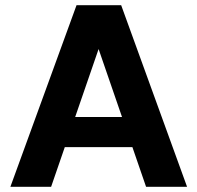

<svg xmlns="http://www.w3.org/2000/svg" viewBox="-20 -720 761 740"><path d="M20 0 275 -700H447L701 0H543L360 -531L177 0ZM131 -153 170 -269H538L577 -153Z"/></svg>

Font: DM Sans 16pt Black
Style: Regular
Weight: 900
Version: Version 4.004;gftools[0.9.30]